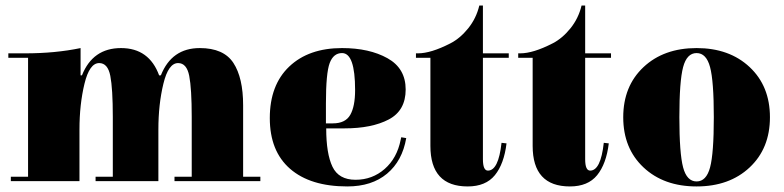

<svg xmlns="http://www.w3.org/2000/svg" viewBox="-20 -661 2821 691"><path d="M699 -488Q785 -488 820 -434.5Q855 -381 855 -282V-25H917V-9H608V-25H670V-240Q670 -342 661 -388Q652 -434 621 -434Q586 -434 568 -359.5Q550 -285 550 -195V-9H324V-25H386V-240Q386 -342 377 -388Q368 -434 337 -434Q302 -434 284 -359.5Q266 -285 266 -195V-9H19V-25H81V-453H10V-469H70Q179 -469 270 -488V-390H275Q314 -488 415.5 -488Q517 -488 553 -389L554 -390H559Q598 -488 699 -488Z M1422 -158 1424 -167 1442 -164Q1428 -82 1373 -36Q1318 10 1230 10Q1097 10 1024 -53.5Q951 -117 951 -236Q951 -355 1021 -421.5Q1091 -488 1211 -488Q1309 -488 1374.5 -451.5Q1440 -415 1440 -339Q1440 -263 1379 -231Q1318 -199 1220 -199H1154Q1154 -108 1176.5 -61Q1199 -14 1259.5 -14Q1320 -14 1364.5 -53Q1409 -92 1422 -158ZM1153 -289V-217H1178Q1223 -217 1240.5 -247.5Q1258 -278 1258 -337Q1258 -470 1211 -470Q1180 -470 1166.5 -434Q1153 -398 1153 -289Z M1736 -47Q1774 -47 1785 -147L1803 -145Q1794 -71 1761 -30.5Q1728 10 1663 10Q1529 10 1529 -136V-453H1477V-469H1484Q1531 -469 1601 -505Q1636 -523 1665 -559Q1694 -595 1705 -641H1718V-469H1811V-453H1718V-88Q1718 -47 1736 -47Z M2104 -47Q2142 -47 2153 -147L2171 -145Q2162 -71 2129 -30.5Q2096 10 2031 10Q1897 10 1897 -136V-453H1845V-469H1852Q1899 -469 1969 -505Q2004 -523 2033 -559Q2062 -595 2073 -641H2086V-469H2179V-453H2086V-88Q2086 -47 2104 -47Z M2678 -58.5Q2605 10 2487 10Q2369 10 2296 -58.5Q2223 -127 2223 -239Q2223 -351 2296 -419.5Q2369 -488 2487 -488Q2605 -488 2678 -419.5Q2751 -351 2751 -239Q2751 -127 2678 -58.5ZM2535.5 -58.5Q2549 -109 2549 -239Q2549 -369 2535.5 -419.5Q2522 -470 2487 -470Q2452 -470 2438.5 -419.5Q2425 -369 2425 -239Q2425 -109 2438.5 -58.5Q2452 -8 2487 -8Q2522 -8 2535.5 -58.5Z"/></svg>

Font: Elsie Black
Style: Regular
Weight: 900
Designer: Alejandro Inler
Foundry: Alejandro Inler
Version: 1.002